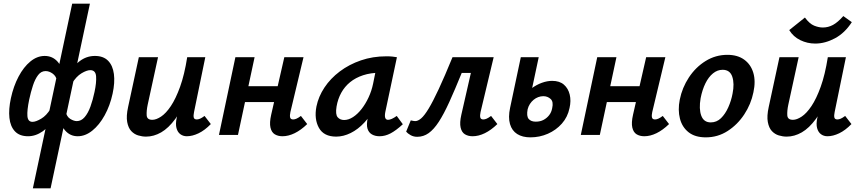

<svg xmlns="http://www.w3.org/2000/svg" viewBox="-20 -731 4653 1040"><path d="M158 289 371 -711H467L254 289ZM132 7Q86 7 61 -19.5Q36 -46 31 -92.5Q26 -139 39 -199Q53 -264 80.5 -316Q108 -368 144.5 -398Q181 -428 222 -428Q264 -428 291.5 -397.5Q319 -367 319 -319L289 -293Q284 -319 265 -332.5Q246 -346 227 -346Q203 -346 186.5 -324.5Q170 -303 158.5 -268Q147 -233 138 -191Q126 -133 128.5 -102Q131 -71 156 -71Q174 -71 203 -88Q232 -105 254 -142L285 -113Q249 -46 211 -19.5Q173 7 132 7ZM401 7Q360 7 333 -24Q306 -55 305 -102L336 -127Q341 -99 360.5 -87Q380 -75 396 -75Q420 -75 438.5 -96.5Q457 -118 470 -154Q483 -190 492 -233Q503 -284 500.5 -317.5Q498 -351 469 -351Q450 -351 421.5 -334Q393 -317 370 -279L339 -308Q373 -370 410.5 -399Q448 -428 494 -428Q540 -428 565.5 -402Q591 -376 597 -330Q603 -284 590 -224Q576 -159 547 -106.5Q518 -54 480 -23.5Q442 7 401 7Z M771 9Q750 9 728.5 2.5Q707 -4 691 -21Q675 -38 669 -70Q663 -102 674 -152L732 -421H836L780 -164Q773 -131 774.5 -106.5Q776 -82 805 -82Q826 -82 852.5 -99.5Q879 -117 905.5 -156.5Q932 -196 955.5 -261Q979 -326 994 -421H1053Q1030 -303 998.5 -220.5Q967 -138 930 -87.5Q893 -37 853 -14Q813 9 771 9ZM992 7Q972 7 957 -4Q942 -15 936 -37Q930 -59 937 -92L1007 -421H1092L1031 -124Q1027 -105 1029.5 -94.5Q1032 -84 1046 -84Q1054 -84 1063.5 -88Q1073 -92 1088 -103L1122 -59Q1089 -25 1055.5 -9Q1022 7 992 7Z M1510 7Q1486 7 1468.5 -3.5Q1451 -14 1445 -40Q1439 -66 1449 -110L1520 -421H1624L1553 -124Q1549 -106 1551.5 -95Q1554 -84 1568 -84Q1576 -84 1585.5 -88Q1595 -92 1610 -103L1644 -59Q1610 -26 1576 -9.5Q1542 7 1510 7ZM1166 0 1255 -421H1359L1269 0ZM1251 -178 1269 -264H1539L1520 -178Z M1801 9Q1734 9 1707.5 -38.5Q1681 -86 1694 -154Q1705 -208 1737.5 -257Q1770 -306 1820.5 -344Q1871 -382 1935 -404Q1999 -426 2073 -426Q2093 -426 2106 -424.5Q2119 -423 2130 -421L2067 -124Q2059 -82 2082 -82Q2091 -82 2103 -87.5Q2115 -93 2129 -103L2162 -58Q2125 -24 2095.5 -8.5Q2066 7 2036 7Q2012 7 1994.5 -3Q1977 -13 1970.5 -34.5Q1964 -56 1972 -92L2005 -243L2059 -277Q2044 -211 2016.5 -158Q1989 -105 1954 -67.5Q1919 -30 1879.5 -10.5Q1840 9 1801 9ZM1844 -81Q1868 -81 1892.5 -97Q1917 -113 1938.5 -140.5Q1960 -168 1976.5 -203.5Q1993 -239 2001 -278L2021 -377L2076 -334Q2067 -336 2058 -336.5Q2049 -337 2040 -337Q1988 -337 1947 -323.5Q1906 -310 1876.5 -286Q1847 -262 1828.5 -228.5Q1810 -195 1803 -154Q1796 -111 1809 -96Q1822 -81 1844 -81Z M2240 10Q2220 10 2204 1Q2188 -8 2180 -18L2205 -79Q2214 -77 2219.5 -76Q2225 -75 2229 -75Q2244 -75 2261.5 -90Q2279 -105 2302 -143Q2325 -181 2356.5 -248.5Q2388 -316 2431 -421H2593L2575 -336H2481Q2444 -245 2414 -179Q2384 -113 2357 -71.5Q2330 -30 2302 -10Q2274 10 2240 10ZM2540 7Q2516 7 2498.5 -3.5Q2481 -14 2475 -40Q2469 -66 2479 -110L2550 -421H2654L2583 -124Q2579 -106 2581.5 -95Q2584 -84 2598 -84Q2606 -84 2615.5 -88Q2625 -92 2640 -103L2674 -59Q2640 -26 2606 -9.5Q2572 7 2540 7Z M2853 13Q2810 13 2781.5 -5Q2753 -23 2742.5 -59Q2732 -95 2743 -147L2801 -421H2898L2838 -139Q2831 -102 2843.5 -87Q2856 -72 2882 -72Q2906 -72 2924 -81.5Q2942 -91 2954.5 -107Q2967 -123 2971 -145Q2979 -180 2962.5 -195Q2946 -210 2923 -210Q2909 -210 2895.5 -205Q2882 -200 2870.5 -190.5Q2859 -181 2850.5 -168Q2842 -155 2838 -139H2777Q2790 -175 2811.5 -204Q2833 -233 2859.5 -252.5Q2886 -272 2915 -282.5Q2944 -293 2971 -293Q3011 -293 3034.5 -272.5Q3058 -252 3066 -218.5Q3074 -185 3065 -146Q3055 -97 3023.5 -61.5Q2992 -26 2947.5 -6.5Q2903 13 2853 13Z M3470 7Q3446 7 3428.5 -3.5Q3411 -14 3405 -40Q3399 -66 3409 -110L3480 -421H3584L3513 -124Q3509 -106 3511.5 -95Q3514 -84 3528 -84Q3536 -84 3545.5 -88Q3555 -92 3570 -103L3604 -59Q3570 -26 3536 -9.5Q3502 7 3470 7ZM3126 0 3215 -421H3319L3229 0ZM3211 -178 3229 -264H3499L3480 -178Z M3803 13Q3745 13 3710 -14.5Q3675 -42 3663 -88.5Q3651 -135 3662 -191Q3675 -256 3711.5 -311.5Q3748 -367 3802 -400.5Q3856 -434 3920 -434Q3975 -434 4011 -408Q4047 -382 4060.5 -336.5Q4074 -291 4061 -231Q4048 -167 4011.5 -111.5Q3975 -56 3921.5 -21.5Q3868 13 3803 13ZM3830 -68Q3862 -68 3885.5 -91Q3909 -114 3925 -150Q3941 -186 3948 -224Q3959 -278 3946.5 -315.5Q3934 -353 3894 -353Q3866 -353 3842 -333.5Q3818 -314 3801 -279.5Q3784 -245 3775 -199Q3765 -141 3778.5 -104.5Q3792 -68 3830 -68Z M4241 9Q4220 9 4198.5 2.5Q4177 -4 4161 -21Q4145 -38 4139 -70Q4133 -102 4144 -152L4202 -421H4306L4250 -164Q4243 -131 4244.5 -106.5Q4246 -82 4275 -82Q4296 -82 4322.5 -99.5Q4349 -117 4375.5 -156.5Q4402 -196 4425.5 -261Q4449 -326 4464 -421H4523Q4500 -303 4468.5 -220.5Q4437 -138 4400 -87.5Q4363 -37 4323 -14Q4283 9 4241 9ZM4462 7Q4442 7 4427 -4Q4412 -15 4406 -37Q4400 -59 4407 -92L4477 -421H4562L4501 -124Q4497 -105 4499.5 -94.5Q4502 -84 4516 -84Q4524 -84 4533.5 -88Q4543 -92 4558 -103L4592 -59Q4559 -25 4525.5 -9Q4492 7 4462 7ZM4396 -495Q4353 -495 4315 -513.5Q4277 -532 4255 -568L4340 -636Q4365 -602 4390 -592Q4415 -582 4437 -582Q4466 -582 4492 -596Q4518 -610 4548 -644L4594 -611Q4556 -552 4502.5 -523.5Q4449 -495 4396 -495Z"/></svg>

Font: Ysabeau
Style: Bold Italic
Weight: 700
Italic angle: -12°
Designer: Christian Thalmann (Catharsis Fonts)
Version: Version 2.002